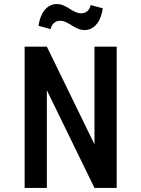

<svg xmlns="http://www.w3.org/2000/svg" viewBox="-20 -931 700 951"><path d="M448 0H558V-700H448V-216L212 -700H102V0H212V-484ZM171 -803 231 -787C236 -813 254 -828 278 -828C321 -828 349 -782 399 -782C450 -782 482 -831 489 -890L429 -906C424 -882 408 -865 382 -865C339 -865 311 -911 261 -911C210 -911 178 -862 171 -803Z"/></svg>

Font: Uncut Plan8
Style: Regular
Weight: 400
Designer: Kasper Nordkvist
Foundry: UNCUT.wtf
Version: Version 1.002;Glyphs 3.1.2 (3151)